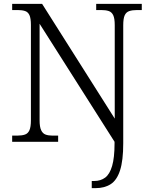

<svg xmlns="http://www.w3.org/2000/svg" viewBox="-20 -734 788 994"><path d="M455 240V203H468Q501 203 524.5 185.5Q548 168 560.5 125Q573 82 573 9V0L185 -611V-111Q185 -77 193 -60Q201 -43 215.5 -37.5Q230 -32 250 -32H281V0H43V-32H71Q94 -32 109.5 -37.5Q125 -43 132.5 -60Q140 -77 140 -111V-605Q140 -639 132.5 -655.5Q125 -672 109.5 -677Q94 -682 72 -682H43V-714H198L574 -120V-604Q574 -639 566 -655.5Q558 -672 542.5 -677Q527 -682 504 -682H478V-714H714V-682H690Q665 -682 649 -676.5Q633 -671 625.5 -654.5Q618 -638 618 -603V8Q618 97 601.5 148Q585 199 553 219.5Q521 240 475 240Z"/></svg>

Font: Noto Serif Thai Light
Style: Regular
Weight: 300
Version: Version 2.001